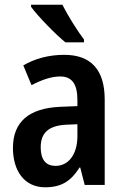

<svg xmlns="http://www.w3.org/2000/svg" viewBox="-20 -786 528 816"><path d="M245 -766H112V-757C140 -718 217 -639 258 -606H337V-618C310 -653 267 -722 245 -766ZM253 -553C188 -553 128 -537 79 -508L114 -424C158 -447 198 -461 236 -461C285 -461 309 -430 309 -361V-335L235 -332C104 -326 35 -269 35 -157C35 -62 82 10 172 10C242 10 282 -17 318 -74H321L340 0H425V-363C425 -489 367 -553 253 -553ZM261 -256 309 -258V-208C309 -128 270 -81 216 -81C176 -81 153 -106 153 -160C153 -219 184 -252 261 -256Z"/></svg>

Font: Noto Sans Armenian Condensed SemiBold
Style: Regular
Weight: 600
Width: 3
Designer: Monotype Design Team
Foundry: Monotype Imaging Inc.
Version: Version 2.008